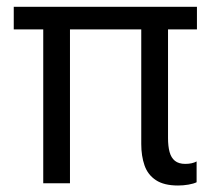

<svg xmlns="http://www.w3.org/2000/svg" viewBox="-20 -545 638 571"><path d="M509.4 6.7Q467.7 6.7 443.6 -9.3Q419.4 -25.3 409.8 -53.2Q400.1 -81.1 400.1 -116.6V-457.6H188.1V0H108.6V-457.6H20.9V-524.7H565.7V-457.6H479.7V-134.3Q479.7 -110.1 484.3 -93Q488.9 -75.9 500.2 -66.7Q511.6 -57.6 531 -57.6Q541.4 -57.6 549.9 -59.5Q558.4 -61.4 564.7 -64.9V-3Q556.1 1.3 540.7 4Q525.3 6.7 509.4 6.7Z"/></svg>

Font: Mona Sans ExtraLight
Style: Regular
Weight: 200
Designer: Deni Anggara
Foundry: GitHub
Version: Version 2.000